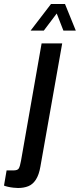

<svg xmlns="http://www.w3.org/2000/svg" viewBox="-116 -744 399 960"><path d="M-26 196Q-34 196 -48.5 194.5Q-63 193 -76 190Q-89 187 -96 184L-83 108H-48Q-28 108 -22 98Q-16 88 -11 60L92 -527H195L86 89Q79 130 63.5 154Q48 178 25.5 187Q3 196 -26 196ZM37 -591 139 -724H209L263 -591H201L153 -714H196L103 -591Z"/></svg>

Font: Archivo ExtraCondensed SemiBold
Style: Italic
Weight: 600
Width: 2
Italic angle: -10°
Designer: Hector Gatti
Foundry: Omnibus-Type
Version: Version 2.001